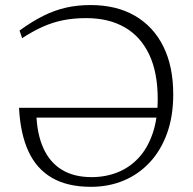

<svg xmlns="http://www.w3.org/2000/svg" viewBox="-20 -712 745 742"><path d="M96.5 -257.5 120.5 -271Q123 -193.5 147.8 -139Q172.5 -84.5 219 -56Q265.5 -27.5 334 -27.5Q388 -27.5 434.5 -46Q481 -64.5 515.8 -102Q550.5 -139.5 570 -196.5Q589.5 -253.5 589.5 -330Q589.5 -432 556.5 -501.5Q523.5 -571 461.8 -606.5Q400 -642 313.5 -642Q264.5 -642 223.8 -633.8Q183 -625.5 145 -608.5Q107 -591.5 65.5 -564.5L55.5 -594Q104.5 -629.5 147.8 -651Q191 -672.5 235.2 -682.5Q279.5 -692.5 330 -692.5Q430 -692.5 501.5 -651Q573 -609.5 611.2 -532.5Q649.5 -455.5 649.5 -347Q649.5 -263.5 625.8 -197.2Q602 -131 559 -84.8Q516 -38.5 458 -14.2Q400 10 331.5 10Q240.5 10 180.5 -25Q120.5 -60 89.5 -128Q58.5 -196 53.5 -295.5H618.5L618 -257.5Z"/></svg>

Font: Newsreader 14pt Light
Style: Regular
Weight: 300
Designer: Hugues Gentile
Foundry: Production Type
Version: Version 1.003